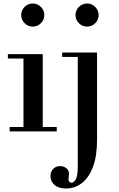

<svg xmlns="http://www.w3.org/2000/svg" viewBox="-20 -750 680 1096"><path d="M114 -15V-425H224V-15ZM35 0V-25H304V0ZM25 -416V-441H224V-416ZM167 -598Q140 -598 120.5 -617.5Q101 -637 101 -664Q101 -691 120.5 -710.5Q140 -730 167 -730Q194 -730 213.5 -710.5Q233 -691 233 -664Q233 -637 213.5 -617.5Q194 -598 167 -598ZM357 326Q314 326 291 305.5Q268 285 268 256Q268 230 284 214Q300 198 323 198Q343 198 358.5 210Q374 222 374 242Q374 249 372.5 258.5Q371 268 371 274Q371 284 377 288.5Q383 293 389 293Q401 293 412.5 273.5Q424 254 424 197V-425H335V-450H534V47Q534 141 510.5 203Q487 265 447 295.5Q407 326 357 326ZM477 -598Q450 -598 430.5 -617.5Q411 -637 411 -664Q411 -691 430.5 -710.5Q450 -730 477 -730Q504 -730 523.5 -710.5Q543 -691 543 -664Q543 -637 523.5 -617.5Q504 -598 477 -598Z"/></svg>

Font: Libre Bodoni
Style: Regular
Weight: 400
Designer: Pablo Impallari, Rodrigo Fuenzalida
Foundry: Impallari Type
Version: Version 2.005;gftools[0.9.23]